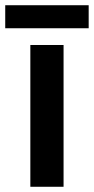

<svg xmlns="http://www.w3.org/2000/svg" viewBox="-38 -714 359 734"><path d="M205 0H78V-542H205ZM301 -694V-606H-18V-694Z"/></svg>

Font: Noto Sans Lao UI SemBd
Style: Regular
Weight: 600
Designer: Monotype Design Team
Foundry: Monotype Imaging Inc.
Version: Version 2.000; ttfautohint (v1.8.4.7-5d5b)